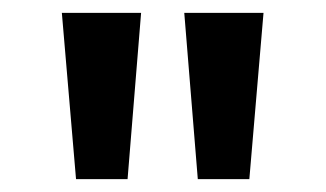

<svg xmlns="http://www.w3.org/2000/svg" viewBox="-20 -793 506 298"><path d="M98 -515 76 -773H199L178 -515ZM287 -515 266 -773H389L367 -515Z"/></svg>

Font: Noto Sans Telugu SemiCondensed SemiBold
Style: Regular
Weight: 600
Width: 4
Designer: Jelle Bosma - Monotype Design Team
Foundry: Monotype Imaging Inc.
Version: Version 2.005; ttfautohint (v1.8.4.7-5d5b)